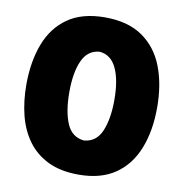

<svg xmlns="http://www.w3.org/2000/svg" viewBox="-88 -885 941 984"><g transform="rotate(10 382.0 -393.5)"><path d="M385.3 15.6Q291.5 15.6 226.1 -16.1Q160.6 -47.9 119.9 -103.8Q79.1 -159.7 60.5 -233.6Q42 -307.6 42 -392.1Q42 -511.7 76.9 -604.2Q111.8 -696.8 186.5 -749.3Q261.2 -801.8 380.4 -801.8Q500.5 -801.8 576.2 -749Q651.9 -696.3 687.3 -604.2Q722.7 -512.2 722.7 -393.1Q722.7 -271 686.3 -179Q649.9 -86.9 575.2 -35.6Q500.5 15.6 385.3 15.6ZM382.8 -161.6Q445.8 -167 472.9 -230.2Q500 -293.5 500 -393.1Q500 -496.6 471.2 -557.6Q442.4 -618.7 382.8 -623.5Q321.3 -618.7 293.5 -557.1Q265.6 -495.6 265.6 -393.1Q265.6 -293 292.2 -230Q318.8 -167 382.8 -161.6Z"/></g></svg>

Font: Pinar ExtraBold
Style: Regular
Weight: 800
Designer: Amin Abedi
Version: Version 3.000